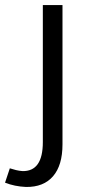

<svg xmlns="http://www.w3.org/2000/svg" viewBox="-78 -546 351 762"><path d="M-39 122Q-27 126 -14.5 129Q-2 132 11 133Q92 135 92 18V-526H170V27Q170 110 132.5 153.5Q95 197 25 196Q-20 194 -58 179Z"/></svg>

Font: Alexandria Light
Style: Regular
Weight: 300
Designer: Mohamed Gaber
Foundry: Kief Type Foundry
Version: Version 5.100